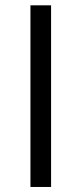

<svg xmlns="http://www.w3.org/2000/svg" viewBox="-20 -724 312 736"><path d="M175.8 -703.6V-7.3H96.7V-703.6Z"/></svg>

Font: Shabnam Light FD
Style: Light-FD
Weight: 300
Foundry: DejaVu fonts team - Redesigned by Saber Rastikerdar - Based on Vazir font
Version: Version 5.0.0